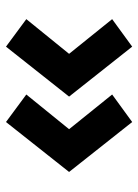

<svg xmlns="http://www.w3.org/2000/svg" viewBox="70 -580 462 642"><g transform="rotate(90 301.0 -259.0)"><path d="M44 -48ZM44 -116 160 -259 44 -403 136 -470 303 -259 136 -48ZM296 -116 412 -259 296 -403 388 -470 555 -259 388 -48Z"/></g></svg>

Font: MartelSansBold
Style: Bold
Weight: 700
Designer: Dan Reynolds and Mathieu Réguer
Foundry: Dan Reynolds and Mathieu Réguer
Version: Version 1.002; ttfautohint (v1.1) -l 5 -r 5 -G 72 -x 0 -D la